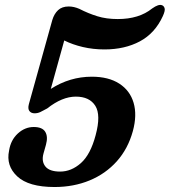

<svg xmlns="http://www.w3.org/2000/svg" viewBox="-20 -738 682 771"><path d="M16.5 -133.5Q23 -175.5 51.5 -201.8Q80 -228 115.5 -228Q150 -228 161.8 -208.5Q173.5 -189 164.5 -156.5L154.5 -121Q146 -89.5 162.5 -69.2Q179 -49 221.5 -49Q266.5 -49 305 -83.2Q343.5 -117.5 364 -195Q386 -276 362.8 -313Q339.5 -350 284.5 -350Q229.5 -350 169.5 -302.5Q152.5 -293 141.8 -288Q131 -283 119 -283Q105 -283 98 -292.2Q91 -301.5 96 -320L190 -657.5Q197.5 -682.5 213.2 -697.2Q229 -712 256 -712Q276.5 -712 298.5 -702.5Q334.5 -684 370.8 -672.8Q407 -661.5 453 -661.5Q538.5 -661.5 591 -704Q617 -722.5 630.5 -717Q638 -714.5 641 -705Q644 -695.5 634 -673.5Q602.5 -604.5 541.8 -572Q481 -539.5 399.5 -539.5Q354 -539.5 312.5 -549.2Q271 -559 238 -575.5L184 -381Q260.5 -430 348.5 -430Q416 -430 459 -402.2Q502 -374.5 516.5 -325.2Q531 -276 513.5 -211.5Q494 -140.5 449 -90.2Q404 -40 339.8 -13.5Q275.5 13 199 13Q95 13 49.2 -29.8Q3.5 -72.5 16.5 -133.5Z"/></svg>

Font: Fraunces 72pt S100 SemiBold
Style: Italic
Weight: 600
Italic angle: -16°
Version: Version 1.000; ttfautohint (v1.8.3)